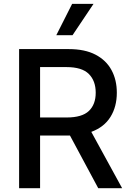

<svg xmlns="http://www.w3.org/2000/svg" viewBox="-20 -984 685 1004"><path d="M79.9 0V-727.3H339.1Q423.7 -727.3 479.4 -698.2Q535.2 -669 563 -617.7Q590.9 -566.4 590.9 -499.3Q590.9 -426.1 557.7 -372.7Q524.5 -319.2 457.4 -294.4L618.6 0H493.6L345.9 -275.2Q342.3 -275.2 338.8 -275.2H189.6V0ZM189.6 -369.7H328.8Q409.1 -369.7 444.8 -403.8Q480.5 -437.9 480.5 -499.3Q480.5 -561.1 444.6 -597.1Q408.7 -633.2 327.4 -633.2H189.6ZM274.5 -800.1 357.2 -963.8H469.1L359.4 -800.1Z"/></svg>

Font: Inter UI Medium
Style: Regular
Weight: 500
Designer: Rasmus Andersson
Foundry: rsms
Version: 3.2;8d6f07862